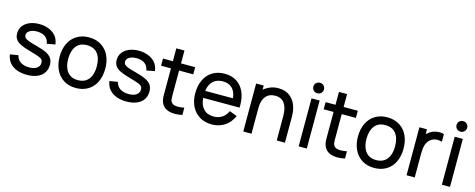

<svg xmlns="http://www.w3.org/2000/svg" viewBox="-33 -1298 4820 1949"><g transform="rotate(15 2377.0 -323.5)"><path d="M255.4 22.5Q196.8 22.5 150.6 5.1Q104.5 -12.2 75.2 -45.4Q45.9 -78.6 36.1 -133.8L122.1 -148.4Q133.8 -101.1 169.7 -78.9Q205.6 -56.6 259.3 -56.6Q311 -56.6 339.8 -77.4Q368.7 -98.1 368.7 -133.8Q368.7 -153.8 359.6 -165.5Q350.6 -177.2 323 -188.2Q295.4 -199.2 231.4 -216.8Q164.1 -235.4 125.2 -254.2Q86.4 -272.9 69.3 -298.3Q52.2 -323.7 52.2 -360.8Q52.2 -404.8 77.1 -438.5Q102.1 -472.2 146.2 -490.5Q190.4 -508.8 246.6 -508.8Q302.7 -508.8 348.6 -490Q394.5 -471.2 422.6 -437Q450.7 -402.8 457 -350.6L370.6 -334.5Q362.3 -383.8 328.6 -406.7Q294.9 -429.7 241.2 -429.7Q210.4 -429.7 187 -421.1Q163.6 -412.6 151.1 -397.7Q138.7 -382.8 138.7 -363.8Q138.7 -347.2 148.9 -335.9Q159.2 -324.7 187.7 -313.5Q216.3 -302.2 273.9 -287.6Q343.3 -269.5 382.6 -250Q421.9 -230.5 439.5 -202.9Q457 -175.3 457 -134.3Q457 -86.9 432.6 -51Q408.2 -15.1 362.5 3.7Q316.9 22.5 255.4 22.5Z M770 22.9Q695.8 22.9 641.4 -11.5Q586.9 -45.9 558.6 -106Q530.3 -166 530.3 -243.7Q530.3 -321.3 559.1 -381.6Q587.9 -441.9 642.3 -475.3Q696.8 -508.8 770 -508.8Q844.2 -508.8 898.9 -474.6Q953.6 -440.4 981.7 -380.6Q1009.8 -320.8 1009.8 -243.7Q1009.8 -165 981.4 -104.7Q953.1 -44.4 898.4 -10.7Q843.8 22.9 770 22.9ZM770 -59.6Q819.8 -59.6 853 -81.8Q886.2 -104 903.3 -145.3Q920.4 -186.5 920.4 -243.7Q920.4 -330.6 882.1 -378.7Q843.8 -426.8 770 -426.8Q695.8 -426.8 658 -377.9Q620.1 -329.1 620.1 -243.7Q620.1 -186.5 637.5 -144.8Q654.8 -103 687.7 -81.3Q720.7 -59.6 770 -59.6Z M1301.3 22.5Q1242.7 22.5 1196.5 5.1Q1150.4 -12.2 1121.1 -45.4Q1091.8 -78.6 1082 -133.8L1168 -148.4Q1179.7 -101.1 1215.6 -78.9Q1251.5 -56.6 1305.2 -56.6Q1356.9 -56.6 1385.7 -77.4Q1414.6 -98.1 1414.6 -133.8Q1414.6 -153.8 1405.5 -165.5Q1396.5 -177.2 1368.9 -188.2Q1341.3 -199.2 1277.3 -216.8Q1210 -235.4 1171.1 -254.2Q1132.3 -272.9 1115.2 -298.3Q1098.1 -323.7 1098.1 -360.8Q1098.1 -404.8 1123 -438.5Q1147.9 -472.2 1192.1 -490.5Q1236.3 -508.8 1292.5 -508.8Q1348.6 -508.8 1394.5 -490Q1440.4 -471.2 1468.5 -437Q1496.6 -402.8 1502.9 -350.6L1416.5 -334.5Q1408.2 -383.8 1374.5 -406.7Q1340.8 -429.7 1287.1 -429.7Q1256.3 -429.7 1232.9 -421.1Q1209.5 -412.6 1197 -397.7Q1184.6 -382.8 1184.6 -363.8Q1184.6 -347.2 1194.8 -335.9Q1205.1 -324.7 1233.6 -313.5Q1262.2 -302.2 1319.8 -287.6Q1389.2 -269.5 1428.5 -250Q1467.8 -230.5 1485.4 -202.9Q1502.9 -175.3 1502.9 -134.3Q1502.9 -86.9 1478.5 -51Q1454.1 -15.1 1408.4 3.7Q1362.8 22.5 1301.3 22.5Z M1810.5 16.1Q1761.2 16.1 1724.4 -0.7Q1687.5 -17.6 1669.4 -54.2Q1659.2 -74.7 1656 -95.9Q1652.8 -117.2 1652.8 -147.9V-419.9H1548.8V-495.1H1652.8V-630.4H1738.3V-495.1H1887.2V-419.9H1738.3V-151.9Q1738.3 -130.4 1740 -117.7Q1741.7 -105 1747.1 -95.2Q1756.8 -77.6 1774.4 -69.8Q1792 -62 1820.3 -62Q1845.2 -62 1887.2 -68.8V7.3Q1842.8 16.1 1810.5 16.1Z M2198.2 22.9Q2125.5 22.9 2070.3 -10.3Q2015.1 -43.5 1985.6 -103Q1956.1 -162.6 1956.1 -240.7Q1956.1 -321.3 1985.1 -382.1Q2014.2 -442.9 2068.4 -475.8Q2122.6 -508.8 2195.8 -508.8Q2268.6 -508.8 2321 -475.8Q2373.5 -442.9 2401.4 -382.1Q2429.2 -321.3 2429.2 -238.8V-215.3H2046.9Q2050.3 -144.5 2088.9 -102.1Q2127.4 -59.6 2195.8 -59.6Q2244.6 -59.6 2281.2 -82Q2317.9 -104.5 2343.3 -155.3L2422.9 -124.5Q2388.7 -50.3 2330.6 -13.7Q2272.5 22.9 2198.2 22.9ZM2338.9 -289.1Q2333.5 -354.5 2297.4 -391.8Q2261.2 -429.2 2197.3 -429.2Q2132.3 -429.2 2093.5 -391.1Q2054.7 -353 2048.3 -289.1Z M2965.8 9.3H2879.4V-248Q2879.4 -331.5 2847.2 -378.7Q2814.9 -425.8 2748.5 -425.8Q2684.1 -425.8 2649.2 -382.6Q2614.3 -339.4 2614.3 -259.3V9.3H2527.8V-495.1H2607.4V-449.7Q2617.7 -464.4 2661.6 -486.1Q2705.6 -507.8 2760.7 -507.8Q2833 -507.8 2879.2 -472.4Q2925.3 -437 2945.6 -382.6Q2965.8 -328.1 2965.8 -267.1Z M3152.8 -560.1Q3128.9 -560.1 3112.8 -576.2Q3096.7 -592.3 3096.7 -615.2Q3096.7 -639.2 3113 -654.8Q3129.4 -670.4 3152.8 -670.4Q3176.8 -670.4 3192.6 -654.5Q3208.5 -638.7 3208.5 -615.2Q3208.5 -592.3 3192.6 -576.2Q3176.8 -560.1 3152.8 -560.1ZM3195.3 9.3H3109.9V-495.1H3195.3Z M3519.5 16.1Q3470.2 16.1 3433.3 -0.7Q3396.5 -17.6 3378.4 -54.2Q3368.2 -74.7 3365 -95.9Q3361.8 -117.2 3361.8 -147.9V-419.9H3257.8V-495.1H3361.8V-630.4H3447.3V-495.1H3596.2V-419.9H3447.3V-151.9Q3447.3 -130.4 3449 -117.7Q3450.7 -105 3456.1 -95.2Q3465.8 -77.6 3483.4 -69.8Q3501 -62 3529.3 -62Q3554.2 -62 3596.2 -68.8V7.3Q3551.8 16.1 3519.5 16.1Z M3904.8 22.9Q3830.6 22.9 3776.1 -11.5Q3721.7 -45.9 3693.4 -106Q3665 -166 3665 -243.7Q3665 -321.3 3693.8 -381.6Q3722.7 -441.9 3777.1 -475.3Q3831.5 -508.8 3904.8 -508.8Q3979 -508.8 4033.7 -474.6Q4088.4 -440.4 4116.5 -380.6Q4144.5 -320.8 4144.5 -243.7Q4144.5 -165 4116.2 -104.7Q4087.9 -44.4 4033.2 -10.7Q3978.5 22.9 3904.8 22.9ZM3904.8 -59.6Q3954.6 -59.6 3987.8 -81.8Q4021 -104 4038.1 -145.3Q4055.2 -186.5 4055.2 -243.7Q4055.2 -330.6 4016.8 -378.7Q3978.5 -426.8 3904.8 -426.8Q3830.6 -426.8 3792.7 -377.9Q3754.9 -329.1 3754.9 -243.7Q3754.9 -186.5 3772.2 -144.8Q3789.6 -103 3822.5 -81.3Q3855.5 -59.6 3904.8 -59.6Z M4329.6 9.3H4243.7V-495.1H4322.8V-446.3Q4320.8 -442.9 4344.7 -460.9Q4365.7 -480 4395.8 -489.7Q4425.8 -499.5 4456.1 -499.5Q4476.6 -499.5 4502 -492.7V-412.6Q4472.2 -419.4 4455.1 -419.4Q4412.1 -419.4 4382.8 -395Q4351.6 -370.6 4340.6 -332.3Q4329.6 -293.9 4329.6 -242.7Z M4657.7 -560.1Q4633.8 -560.1 4617.7 -576.2Q4601.6 -592.3 4601.6 -615.2Q4601.6 -639.2 4617.9 -654.8Q4634.3 -670.4 4657.7 -670.4Q4681.6 -670.4 4697.5 -654.5Q4713.4 -638.7 4713.4 -615.2Q4713.4 -592.3 4697.5 -576.2Q4681.6 -560.1 4657.7 -560.1ZM4700.2 9.3H4614.7V-495.1H4700.2Z"/></g></svg>

Font: Potro Sans Bangla SemiBold
Style: Regular
Weight: 600
Designer: Jayed Ahsan Saad
Foundry: Codepotro
Version: Potro Sans Bangla;Version 0.996;CodepotroFonts;